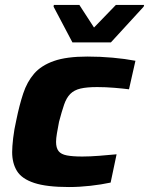

<svg xmlns="http://www.w3.org/2000/svg" viewBox="-20 -746 601 774"><path d="M258 8Q168 8 118 -8.5Q68 -25 48.5 -56.5Q29 -88 29 -133Q29 -154 33 -189Q37 -224 46 -263Q58 -322 73.5 -369Q89 -416 117.5 -449Q146 -482 197 -500Q248 -518 332 -518Q384 -518 434 -513.5Q484 -509 526 -501L500 -386Q477 -389 441.5 -392Q406 -395 372 -395Q330 -395 304.5 -389Q279 -383 263.5 -367.5Q248 -352 238.5 -324.5Q229 -297 218 -255Q213 -229 209.5 -208.5Q206 -188 206 -174Q206 -150 216 -137Q226 -124 249.5 -119.5Q273 -115 312 -115Q342 -115 380.5 -118Q419 -121 450 -124L426 -10Q389 -2 344.5 3Q300 8 258 8ZM272 -575 196 -719 197 -726H300L359 -635L447 -726H561L559 -719L427 -575Z"/></svg>

Font: Saira Expanded
Style: Bold Italic
Weight: 700
Width: 7
Italic angle: -12°
Designer: Hector Gatti with collaboration of the Omnibus-Type team
Foundry: Omnibus-Type
Version: Version 1.101